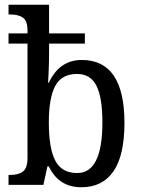

<svg xmlns="http://www.w3.org/2000/svg" viewBox="-20 -780 594 810"><path d="M186 -78H180L163 0H16V-42H23Q58 -42 77 -56.5Q96 -71 96 -114V-596H16V-639H96V-651Q96 -692 77 -705.5Q58 -719 23 -719H16V-760H187V-639H338V-596H187V-561Q187 -522 185.5 -483.5Q184 -445 183 -431H186Q231 -527 325 -527Q505 -527 505 -262Q505 -124 458.5 -57Q412 10 323 10Q228 10 186 -78ZM412 -264Q412 -368 387 -418Q362 -468 305 -468Q240 -468 213 -417.5Q186 -367 186 -263Q186 -155 213 -102.5Q240 -50 306 -50Q412 -50 412 -264Z"/></svg>

Font: Noto Serif Narrow
Style: Regular
Weight: 400
Width: 4
Designer: Monotype Design Team
Foundry: Monotype Imaging Inc.
Version: Version 1.001